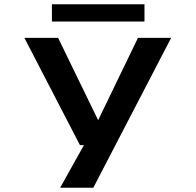

<svg xmlns="http://www.w3.org/2000/svg" viewBox="-20 -677 915 897"><path d="M261 200 372 1H353.5L94 -500H251.5L438.5 -115.5L624.5 -500H779.5L416 200ZM222.5 -576.5V-657H655V-576.5Z"/></svg>

Font: Trispace SemiExpanded SemiBold
Style: Regular
Weight: 600
Width: 6
Designer: Tyler Finck
Foundry: Etcetera Type Company
Version: Version 1.210; ttfautohint (v1.8.3)